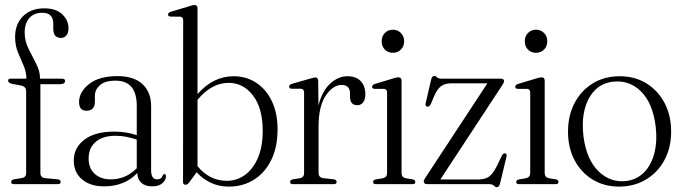

<svg xmlns="http://www.w3.org/2000/svg" viewBox="-20 -750 2779 782"><path d="M144.5 -46Q144.5 -26.5 163.5 -24.5L215.5 -19.5Q227 -18.5 227 -9Q227 0 215.5 0H36.5Q25.5 0 25.5 -8.5Q25.5 -17 36 -19.5L68 -24.5Q86.5 -27.5 86.5 -45V-379.5Q86.5 -395.5 69 -401L26.5 -409Q13 -413.5 13 -421.5Q13 -429.5 23 -429.5H87.5Q87.5 -457 76 -483Q64.5 -509 53 -537Q41.5 -565 41.5 -599.5Q41.5 -652 73.8 -684Q106 -716 160.5 -716Q208 -716 233.5 -691.8Q259 -667.5 259 -635Q259 -615.5 250.2 -605.5Q241.5 -595.5 228.5 -595.5Q197 -595.5 197 -633V-653.5Q197 -698 152 -698Q118.5 -698 99.5 -676.5Q80.5 -655 80.5 -617.5Q80.5 -583.5 96 -552Q111.5 -520.5 127.2 -490.5Q143 -460.5 143 -431V-429.5H232Q245 -429.5 245 -421Q245 -407 223 -407H144.5Z M280.5 -96Q280.5 -148.5 323.8 -181.2Q367 -214 445 -214Q471.5 -214 494.5 -210Q517.5 -206 537 -199.5V-319Q537 -421.5 450.5 -421.5Q407.5 -421.5 387 -403Q366.5 -384.5 366.5 -360.5V-336Q366.5 -299 332 -299Q302 -299 302 -334.5Q302 -375 342.5 -407.5Q383 -440 459 -440Q525 -440 560.2 -407.5Q595.5 -375 595.5 -317V-56Q595.5 -19.5 620 -19.5Q638 -19.5 643 -36Q645.5 -41 649.5 -41Q656 -41 656 -32Q656 -17.5 641.8 -4.2Q627.5 9 599.5 9Q571 9 555.2 -5.8Q539.5 -20.5 539.5 -45.5Q487.5 9 404 9Q347.5 9 314 -19.5Q280.5 -48 280.5 -96ZM341 -105Q341 -64 366 -41.8Q391 -19.5 430.5 -19.5Q493 -19.5 537 -65V-181.5Q517.5 -188 496.2 -192.5Q475 -197 451 -197Q398.5 -197 369.8 -172.2Q341 -147.5 341 -105Z M784.5 -716V-367Q818 -404.5 854.5 -422Q891 -439.5 931.5 -439.5Q983 -439.5 1023.5 -413Q1064 -386.5 1087.2 -338Q1110.5 -289.5 1110.5 -223Q1110.5 -150 1084.5 -97.8Q1058.5 -45.5 1013.8 -17.8Q969 10 912.5 10Q871.5 10 838.2 -5.8Q805 -21.5 781 -48.5L750 -6.5Q743.5 2.5 735 2.5Q725.5 2.5 725.5 -9L726 -667Q726 -681 714 -682L674 -682.5Q664.5 -683.5 664.5 -691Q664.5 -698.5 675.5 -702L752 -725Q765.5 -729.5 772 -729.5Q784.5 -729.5 784.5 -716ZM911 -412.5Q842 -412.5 784.5 -343.5V-73.5Q807 -45 837.5 -29.2Q868 -13.5 904.5 -13.5Q944 -13.5 977 -37Q1010 -60.5 1030 -106Q1050 -151.5 1050 -217Q1050 -309.5 1010.5 -361Q971 -412.5 911 -412.5Z M1276 -420.5 1277 -320Q1292 -379.5 1324.8 -409.5Q1357.5 -439.5 1395 -439.5Q1430 -439.5 1449 -419.8Q1468 -400 1468 -366Q1468 -344 1458.8 -332.8Q1449.5 -321.5 1435.5 -321.5Q1406 -321.5 1405.5 -356V-369Q1405.5 -404 1371.5 -404Q1336 -404 1306.8 -360.8Q1277.5 -317.5 1277.5 -234.5V-46Q1277.5 -27 1296.5 -24.5L1340 -19.5Q1351 -18 1351 -9Q1351 0 1339.5 0H1173Q1161.5 0 1161.5 -9Q1161.5 -16.5 1172 -19.5L1201 -24Q1218.5 -27.5 1218.5 -45V-373Q1218.5 -387 1207 -388.5H1166.5Q1157.5 -390 1157.5 -397.5Q1157.5 -404.5 1168.5 -408.5L1245.5 -430.5Q1259 -434.5 1264.5 -434.5Q1275.5 -434.5 1276 -420.5Z M1580 -535Q1560 -535 1547.2 -548.2Q1534.5 -561.5 1534.5 -582Q1534.5 -602.5 1547.5 -615.8Q1560.5 -629 1580 -629Q1600 -629 1613 -615.5Q1626 -602 1626 -582Q1626 -561.5 1613 -548.2Q1600 -535 1580 -535ZM1615.5 -421.5V-45.5Q1615.5 -27.5 1633 -24L1661.5 -19.5Q1671.5 -17 1671.5 -9Q1671.5 0 1660.5 0H1510.5Q1499.5 0 1499.5 -9Q1499.5 -16 1509 -19L1539 -24Q1556.5 -27.5 1556.5 -45.5V-373Q1556.5 -386.5 1545 -388H1505Q1495.5 -389.5 1495.5 -397Q1495.5 -404 1506.5 -408L1583 -431Q1596.5 -435 1603 -435Q1615.5 -435 1615.5 -421.5Z M2026 -403.5 1773.5 -19H1925.5Q1954 -19 1970.2 -29.5Q1986.5 -40 2003.5 -73.5L2024 -116Q2029.5 -126.5 2037.5 -125.5Q2045.5 -124 2043 -112.5L2017 -4Q2012.5 12.5 2004.5 12.5Q1997.5 12.5 1991.8 6.2Q1986 0 1972 0H1720.5Q1706 0 1706 -11Q1706 -17 1712 -25.5L1965 -410.5H1816.5Q1792.5 -410.5 1776.8 -399.2Q1761 -388 1748.5 -359L1734.5 -326Q1729 -314.5 1720.5 -315.5Q1711 -316.5 1713.5 -329L1736 -426Q1739.5 -440.5 1748.5 -440.5Q1755 -440.5 1760.5 -435Q1766 -429.5 1779 -429.5H2020Q2033 -429.5 2033 -419.5Q2033 -414 2026 -403.5Z M2163 -535Q2143 -535 2130.2 -548.2Q2117.5 -561.5 2117.5 -582Q2117.5 -602.5 2130.5 -615.8Q2143.5 -629 2163 -629Q2183 -629 2196 -615.5Q2209 -602 2209 -582Q2209 -561.5 2196 -548.2Q2183 -535 2163 -535ZM2198.5 -421.5V-45.5Q2198.5 -27.5 2216 -24L2244.5 -19.5Q2254.5 -17 2254.5 -9Q2254.5 0 2243.5 0H2093.5Q2082.5 0 2082.5 -9Q2082.5 -16 2092 -19L2122 -24Q2139.5 -27.5 2139.5 -45.5V-373Q2139.5 -386.5 2128 -388H2088Q2078.5 -389.5 2078.5 -397Q2078.5 -404 2089.5 -408L2166 -431Q2179.5 -435 2186 -435Q2198.5 -435 2198.5 -421.5Z M2504.5 -439.5Q2565 -439.5 2612.2 -410.8Q2659.5 -382 2686.5 -331Q2713.5 -280 2713.5 -214Q2713.5 -148.5 2686.2 -98Q2659 -47.5 2611 -18.8Q2563 10 2501.5 10Q2441 10 2394 -18.5Q2347 -47 2320.2 -97.5Q2293.5 -148 2293.5 -214Q2293.5 -279.5 2320.2 -330.5Q2347 -381.5 2394.5 -410.5Q2442 -439.5 2504.5 -439.5ZM2533 -13Q2575 -19 2604 -48.8Q2633 -78.5 2645.2 -126.5Q2657.5 -174.5 2650.5 -235Q2638.5 -331 2590.2 -378.2Q2542 -425.5 2474 -417Q2430 -411 2401.2 -380.8Q2372.5 -350.5 2360.8 -302.2Q2349 -254 2356.5 -194.5Q2368.5 -100.5 2417.5 -52.5Q2466.5 -4.5 2533 -13Z"/></svg>

Font: Fraunces 144pt S050 Light
Style: Regular
Weight: 300
Version: Version 1.000; ttfautohint (v1.8.3)